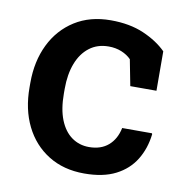

<svg xmlns="http://www.w3.org/2000/svg" viewBox="-67 -603 659 677"><g transform="rotate(10 262.5 -264.0)"><path d="M277.3 10.3Q203.1 10.3 148.7 -23.7Q94.2 -57.6 64.7 -117.4Q35.2 -177.2 35.2 -255.4V-272.5Q35.2 -349.1 64.5 -409.2Q93.8 -469.2 148.2 -503.7Q202.6 -538.1 276.9 -538.1Q344.7 -538.1 395 -516.4Q445.3 -494.6 477.5 -462.4L478 -321.3H384.3L366.2 -414.6Q352.5 -428.7 331.5 -437.3Q310.5 -445.8 285.6 -445.8Q245.1 -445.8 216.6 -423.8Q188 -401.9 173.1 -363Q158.2 -324.2 158.2 -272.5V-255.4Q158.2 -199.7 173.3 -161.6Q188.5 -123.5 215.6 -104Q242.7 -84.5 277.8 -84.5Q320.3 -84.5 346.9 -107.4Q373.5 -130.4 381.8 -170.9H488.3L489.7 -168Q483.9 -116.2 459.2 -75.9Q434.6 -35.6 389.9 -12.7Q345.2 10.3 277.3 10.3Z"/></g></svg>

Font: Roboto Slab LO Medium
Style: Regular
Weight: 500
Designer: Google
Version: Version 2.000